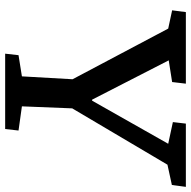

<svg xmlns="http://www.w3.org/2000/svg" viewBox="-18 -722 740 744"><g transform="rotate(90 352.0 -350.0)"><path d="M366.2 -336.9H370.1L537.1 -631.8L453.1 -649.9L459 -700.2H704.1L696.8 -646L618.2 -628.9L399.9 -259.8L392.1 -64.9L485.8 -51.8L480 0H188L193.8 -51.8L275.9 -64.9L287.1 -261.2L90.8 -631.8L20 -647L26.9 -700.2H304.2L297.9 -647L213.9 -633.8Z"/></g></svg>

Font: Literata Book SemiBold
Style: Italic
Weight: 600
Italic angle: -3°
Designer: Latin by Veronika Burian and Jose Scaglione. Greek by Irene Vlachou. Cyrillic by Vera Evstafieva
Foundry: TypeTogether
Version: Version 1.003;PS 001.003;hotconv 1.0.88;makeotf.lib2.5.64775